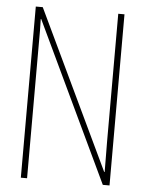

<svg xmlns="http://www.w3.org/2000/svg" viewBox="-52 -756 604 798"><g transform="rotate(5 250.0 -357.0)"><path d="M65 0V-714H94L408 -54H410Q410 -88 409.5 -123.5Q409 -159 409 -181V-714H435V0H407L92 -664H90Q91 -644 91 -617Q91 -590 91 -548V0Z"/></g></svg>

Font: Noto Sans Mono ExtraCondensed Thin
Style: Regular
Weight: 100
Width: 2
Designer: Monotype Design Team
Foundry: Monotype Imaging Inc.
Version: Version 2.014; ttfautohint (v1.8.4.7-5d5b)